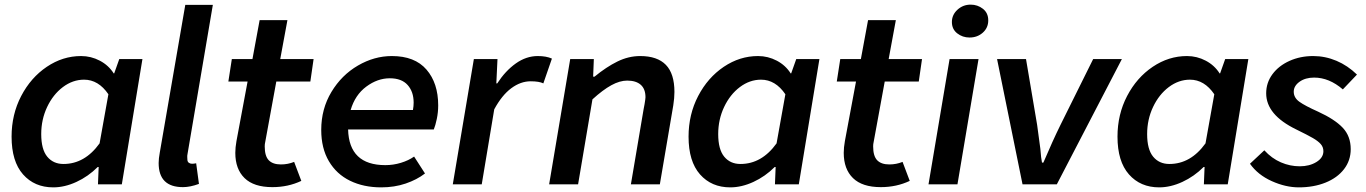

<svg xmlns="http://www.w3.org/2000/svg" viewBox="-20 -796 5899 829"><path d="M30 -206Q30 -302 71.5 -381.5Q113 -461 182 -507.5Q251 -554 330 -554Q373 -554 411 -534Q449 -514 471 -479H473L495 -541H595L506 0H403L406 -75H402Q361 -34 310 -10.5Q259 13 210 13Q129 13 79.5 -43Q30 -99 30 -206ZM410 -177 448 -389Q405 -452 343 -452Q294 -452 251.5 -420Q209 -388 183.5 -334Q158 -280 158 -217Q158 -151 184 -119.5Q210 -88 254 -88Q346 -88 410 -177Z M665 -92Q665 -111 670 -138L780 -775H899L790 -133Q788 -123 788.5 -118Q789 -113 789 -108Q789 -98 795 -93.5Q801 -89 809 -89Q817 -89 827 -91L839 -2Q801 12 770 12Q665 12 665 -92Z M996 -136Q996 -159 1001 -187L1049 -444H966L981 -541H1070L1101 -709H1221L1190 -541H1334L1320 -444H1173L1125 -182Q1123 -174 1123 -164Q1123 -122 1140.5 -104Q1158 -86 1193 -86Q1223 -86 1250 -97L1281 -15Q1224 12 1156 12Q1076 12 1036 -27Q996 -66 996 -136Z M1367 -235Q1367 -326 1411 -399Q1455 -472 1525.5 -513Q1596 -554 1672 -554Q1771 -554 1821.5 -495.5Q1872 -437 1872 -341Q1872 -311 1866 -282.5Q1860 -254 1853 -237H1483Q1487 -83 1644 -83Q1678 -83 1711 -93Q1744 -103 1768 -120L1815 -47Q1780 -20 1731.5 -3.5Q1683 13 1626 13Q1550 13 1491.5 -15.5Q1433 -44 1400 -100Q1367 -156 1367 -235ZM1763 -321Q1766 -338 1766 -353Q1766 -400 1740 -429Q1714 -458 1663 -458Q1610 -458 1561.5 -422Q1513 -386 1494 -321Z M2026 -541H2128L2123 -436H2127Q2162 -490 2207 -522Q2252 -554 2302 -554Q2339 -554 2363 -543L2326 -436Q2308 -445 2271 -445Q2228 -445 2187.5 -415Q2147 -385 2114 -324L2060 0H1935Z M2442 -541H2544L2541 -465H2547Q2598 -507 2646 -530.5Q2694 -554 2744 -554Q2818 -554 2855 -516Q2892 -478 2892 -399Q2892 -373 2887 -341L2829 0H2704L2759 -325L2763 -346Q2767 -370 2767 -376Q2767 -412 2746.5 -430Q2726 -448 2688 -448Q2656 -448 2619.5 -428Q2583 -408 2538 -367L2476 0H2351Z M2953 -206Q2953 -302 2994.5 -381.5Q3036 -461 3105 -507.5Q3174 -554 3253 -554Q3296 -554 3334 -534Q3372 -514 3394 -479H3396L3418 -541H3518L3429 0H3326L3329 -75H3325Q3284 -34 3233 -10.5Q3182 13 3133 13Q3052 13 3002.5 -43Q2953 -99 2953 -206ZM3333 -177 3371 -389Q3328 -452 3266 -452Q3217 -452 3174.5 -420Q3132 -388 3106.5 -334Q3081 -280 3081 -217Q3081 -151 3107 -119.5Q3133 -88 3177 -88Q3269 -88 3333 -177Z M3623 -136Q3623 -159 3628 -187L3676 -444H3593L3608 -541H3697L3728 -709H3848L3817 -541H3961L3947 -444H3800L3752 -182Q3750 -174 3750 -164Q3750 -122 3767.5 -104Q3785 -86 3820 -86Q3850 -86 3877 -97L3908 -15Q3851 12 3783 12Q3703 12 3663 -27Q3623 -66 3623 -136Z M4080 -541H4205L4114 0H3989ZM4090 -701Q4090 -732 4114 -754Q4138 -776 4171 -776Q4201 -776 4224 -758Q4247 -740 4247 -708Q4247 -676 4223.5 -655Q4200 -634 4166 -634Q4136 -634 4113 -652Q4090 -670 4090 -701Z M4285 -541H4410L4458 -257Q4461 -239 4472 -153Q4475 -112 4479 -94H4485Q4525 -188 4559 -257L4700 -541H4824L4543 0H4395Z M4805 -206Q4805 -302 4846.5 -381.5Q4888 -461 4957 -507.5Q5026 -554 5105 -554Q5148 -554 5186 -534Q5224 -514 5246 -479H5248L5270 -541H5370L5281 0H5178L5181 -75H5177Q5136 -34 5085 -10.5Q5034 13 4985 13Q4904 13 4854.5 -43Q4805 -99 4805 -206ZM5185 -177 5223 -389Q5180 -452 5118 -452Q5069 -452 5026.5 -420Q4984 -388 4958.5 -334Q4933 -280 4933 -217Q4933 -151 4959 -119.5Q4985 -88 5029 -88Q5121 -88 5185 -177Z M5377 -89 5439 -147Q5471 -112 5510.5 -95Q5550 -78 5592 -78Q5634 -78 5664 -96.5Q5694 -115 5694 -143Q5694 -161 5682.5 -174Q5671 -187 5648.5 -200Q5626 -213 5577 -237Q5447 -300 5447 -393Q5447 -439 5474 -475.5Q5501 -512 5547.5 -533Q5594 -554 5650 -554Q5702 -554 5750.5 -533.5Q5799 -513 5839 -474L5778 -410Q5719 -461 5654 -461Q5616 -461 5591 -443Q5566 -425 5566 -400Q5566 -374 5590.5 -356.5Q5615 -339 5671 -314Q5743 -281 5777.5 -244.5Q5812 -208 5812 -152Q5812 -103 5783 -65.5Q5754 -28 5703 -7.5Q5652 13 5588 13Q5531 13 5471 -14Q5411 -41 5377 -89Z"/></svg>

Font: Nebula Sans Semibold
Style: Regular
Weight: 600
Italic angle: -9°
Designer: Paul D. Hunt for Adobe (as Source Sans)
Foundry: Nebula Entertainment & Broadcasting LLC
Version: Version 1.010